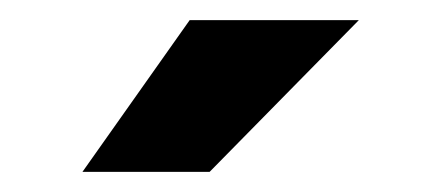

<svg xmlns="http://www.w3.org/2000/svg" viewBox="-20 -770 433 191"><path d="M168.7 -750 62 -599H188.5L337 -750Z"/></svg>

Font: Asimov
Style: Wid
Weight: 500
Designer: Google
Version: Version 2.000980; 2014